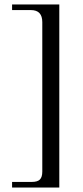

<svg xmlns="http://www.w3.org/2000/svg" viewBox="-20 -682 373 858"><path d="M245 156H34V131H122Q148 131 158.5 120Q169 109 169 85V-583Q169 -637 118 -637H34V-662H245Z"/></svg>

Font: STIX
Style: Regular
Weight: 400
Designer: MicroPress Inc., with final additions and corrections provided by Coen Hoffman, Elsevier (retired)
Version: Version 1.1.1